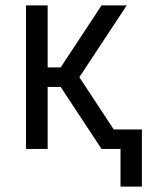

<svg xmlns="http://www.w3.org/2000/svg" viewBox="-20 -550 544 709"><path d="M425 139H504V-72H400L273 -265L448 -530H355L204 -301H156V-530H76V0H156V-229H204L355 0H425Z"/></svg>

Font: Iosevka SS09
Style: Regular
Weight: 400
Monospace: yes
Designer: Belleve Invis
Foundry: Belleve Invis
Version: Version 5.2.1; ttfautohint (v1.8.3)